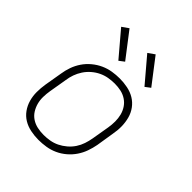

<svg xmlns="http://www.w3.org/2000/svg" viewBox="-209 -882 1019 1019"><g transform="rotate(45 300.0 -372.5)"><path d="M249 8Q219 8 189.5 2Q160 -4 136 -18.5Q112 -33 95.5 -56Q79 -79 71 -107Q63 -135 63 -165Q63 -195 68 -226L85 -326Q89 -353 98.5 -380Q108 -407 124.5 -431.5Q141 -456 164.5 -475.5Q188 -495 214.5 -507Q241 -519 269 -523.5Q297 -528 324 -528Q354 -528 383.5 -522Q413 -516 437 -501.5Q461 -487 478 -464Q495 -441 502.5 -413Q510 -385 510.5 -355Q511 -325 505 -294L489 -194Q484 -167 474.5 -140Q465 -113 448.5 -88.5Q432 -64 409 -44.5Q386 -25 359.5 -13Q333 -1 304.5 3.5Q276 8 249 8ZM250 -30Q272 -30 295.5 -34Q319 -38 340.5 -48.5Q362 -59 381.5 -75.5Q401 -92 414.5 -112.5Q428 -133 435.5 -155.5Q443 -178 447 -201L464 -301Q468 -325 468 -349Q468 -373 462.5 -395Q457 -417 444.5 -436Q432 -455 413 -467.5Q394 -480 371.5 -485Q349 -490 324 -490Q302 -490 278.5 -486Q255 -482 233 -471.5Q211 -461 192 -444.5Q173 -428 159.5 -407.5Q146 -387 138 -364.5Q130 -342 127 -319L110 -219Q106 -195 105.5 -171Q105 -147 111 -125Q117 -103 129 -84Q141 -65 160 -52.5Q179 -40 202 -35Q225 -30 250 -30ZM448 -589 331 -727 368 -753 477 -611ZM252 -589 135 -727 172 -753 281 -611Z"/></g></svg>

Font: Iosevka Aile Extralight
Style: Italic
Weight: 200
Italic angle: -9°
Designer: Belleve Invis
Foundry: Belleve Invis
Version: Version 31.1.0; ttfautohint (v1.8.4)